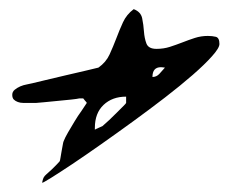

<svg xmlns="http://www.w3.org/2000/svg" viewBox="-20 -395 517 420"><path d="M169.9 -169.9Q168.9 -171.9 166 -174.8L162.1 -179.7H153.3Q149.4 -178.7 135.7 -177.2Q122.1 -175.8 106.4 -174.3Q90.8 -172.9 76.7 -171.4Q62.5 -169.9 59.6 -169.9H30.3Q24.4 -169.9 19 -171.9Q13.7 -173.8 10.3 -177.2Q6.8 -180.7 6.8 -187.5Q6.8 -194.3 12.2 -198.7Q17.6 -203.1 24.4 -206.1Q31.2 -209 39.1 -210.4Q46.9 -211.9 50.8 -212.9Q58.6 -214.8 79.1 -219.7Q99.6 -224.6 122.6 -230Q145.5 -235.4 166.5 -240.2Q187.5 -245.1 195.3 -247.1Q211.9 -258.8 219.7 -275.9Q227.5 -293 234.4 -311Q241.2 -329.1 249 -346.2Q256.8 -363.3 272.5 -375Q288.1 -369.1 291 -355Q293.9 -340.8 294.9 -326.2Q295.9 -311.5 300.3 -299.8Q304.7 -288.1 322.3 -288.1Q337.9 -288.1 351.6 -292.5Q365.2 -296.9 378.9 -302.2Q392.6 -307.6 406.2 -312Q419.9 -316.4 434.6 -316.4Q444.3 -316.4 452.1 -314.5Q460 -312.5 460 -298.8Q460 -290 443.8 -272Q427.7 -253.9 401.4 -231Q375 -208 340.8 -181.6Q306.6 -155.3 271 -129.4Q235.4 -103.5 200.7 -79.1Q166 -54.7 138.2 -36.1Q110.4 -17.6 92.3 -6.3Q74.2 4.9 72.3 4.9Q72.3 2.9 73.7 -2Q75.2 -6.8 76.2 -7.8Q77.1 -9.8 82 -14.2Q86.9 -18.6 93.3 -24.4Q99.6 -30.3 104.5 -35.6Q109.4 -41 110.4 -42Q111.3 -43 112.3 -49.8Q113.3 -56.6 114.7 -64Q116.2 -71.3 117.2 -77.6Q118.2 -84 119.1 -85.9Q122.1 -93.8 128.9 -105.5Q135.7 -117.2 143.1 -129.4Q150.4 -141.6 158.2 -152.3ZM255.9 -183.6Q225.6 -183.6 206.5 -165.5Q187.5 -147.5 187.5 -115.2V-111.3Q188.5 -112.3 195.3 -115.2Q202.1 -118.2 204.1 -119.1Q210 -124 218.8 -132.3Q227.5 -140.6 235.8 -148.9Q244.1 -157.2 250 -163.1Q255.9 -168.9 255.9 -169.9ZM332 -248Q313.5 -248 313.5 -226.6Q322.3 -226.6 328.6 -233.4Q335 -240.2 340.8 -247.1Q339.8 -247.1 336.9 -247.6Q334 -248 332 -248Z"/></svg>

Font: Zeyada
Style: Regular
Weight: 400
Version: Version 1.002 2010